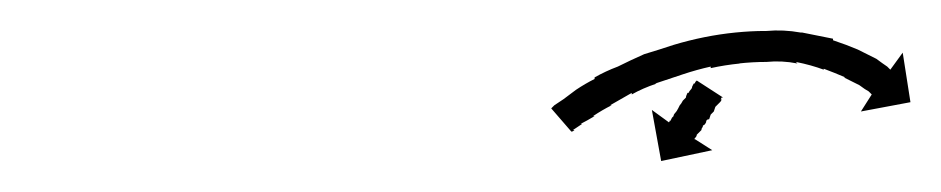

<svg xmlns="http://www.w3.org/2000/svg" viewBox="-20 -607 608 124"><path d="M446 -544Q445 -542 446 -543Q446 -542 445 -541Q445 -541 444 -540Q443 -539 442 -538Q441 -535 441 -535Q441 -535 440.5 -534.5Q440 -534 439 -533Q439 -533 438 -530Q437 -530 436.5 -529.5Q436 -529 436 -528Q435 -526 434 -526Q434 -525 433.5 -524.5Q433 -524 433 -523Q432 -522 431 -521Q431 -521 430 -520Q430 -519 429 -518Q428 -517 429 -517Q429 -517 429 -517L440 -510L407 -503L401 -536L412 -528Q413 -529 412 -529Q412 -529 413 -529Q413 -529 414 -531Q413 -530 415 -532Q415 -533 416 -534Q417 -535 418 -537Q418 -537 419 -539Q420 -540 421 -542Q421 -542 423 -544Q423 -545 424 -547Q425 -547 425 -547.5Q425 -548 426 -549Q427 -550 427 -551Q427 -551 428 -553Q429 -553 429 -554Q430 -555 430 -555Q430 -554 430 -555L447 -544Q447 -544 446 -544ZM338 -539Q338 -539 338 -539Q338 -539 338 -539Q338 -539 338 -539Q338 -539 338 -539Q341 -541 344 -543Q344 -543 344 -543Q344 -543 344 -543Q344 -543 344 -543Q344 -543 344 -543Q348 -546 352 -549Q352 -549 352 -549Q352 -549 352 -549Q352 -549 352 -549Q352 -549 352 -549Q358 -553 364 -556Q364 -556 364 -556Q364 -556 364 -556Q364 -557 364 -557Q364 -557 364 -557Q371 -561 379 -564Q379 -564 379 -564Q379 -564 379 -564Q379 -564 379 -564Q379 -564 379 -564Q387 -568 396 -572Q396 -572 396 -572Q396 -572 396 -572Q396 -572 396 -572Q396 -572 396 -572Q406 -575 415 -578Q415 -578 415 -578Q415 -578 415 -578Q415 -578 415 -578Q415 -578 415 -578Q425 -581 435 -583Q435 -583 435 -583Q435 -583 435 -583Q435 -583 435 -583Q435 -583 435 -583Q445 -585 455 -586Q455 -586 455 -586Q455 -586 455 -586Q455 -586 455 -586Q455 -586 455 -586Q465 -587 474 -587Q474 -587 474.5 -587Q475 -587 475 -587Q475 -587 475 -587Q475 -587 475 -587Q486 -588 497 -586Q497 -586 497 -586Q497 -586 497 -586Q497 -586 497.5 -586Q498 -586 498 -586Q508 -584 518 -582Q518 -582 518 -582Q518 -582 518 -582Q518 -581 518 -581Q518 -581 518 -581Q527 -578 534 -575Q534 -575 534 -575Q534 -575 534 -575Q534 -575 534 -575Q534 -575 534 -575Q540 -572 546 -569Q546 -569 546 -569Q546 -569 546 -569Q546 -569 546 -569Q546 -569 546 -569Q550 -566 553 -564Q553 -564 553 -564Q553 -564 553 -564Q553 -564 553 -564Q553 -564 553 -564Q554 -563 555 -562L563 -573L568 -541L536 -535L543 -546Q542 -547 541 -548Q541 -548 541 -548Q541 -548 541 -548Q541 -548 541 -548Q541 -548 541 -548Q539 -549 535 -552Q535 -552 535 -552Q535 -552 535 -552Q535 -552 535 -552Q535 -552 535 -552Q531 -554 525 -557Q525 -557 525 -557Q525 -557 525 -557Q525 -557 525.5 -557Q526 -557 526 -557Q519 -560 511 -563Q511 -563 511.5 -563Q512 -563 512 -563Q512 -562 512 -562Q512 -562 512 -562Q504 -565 494 -567Q494 -567 494 -567Q494 -567 494 -567Q495 -566 495 -566Q495 -566 495 -566Q485 -568 475 -567Q475 -567 475 -567Q475 -567 475 -567Q475 -567 475 -567Q475 -567 475 -567Q466 -567 457 -566Q457 -566 457 -566Q457 -566 457 -566Q457 -566 457.5 -566Q458 -566 458 -566Q448 -565 439 -563Q439 -563 439 -563Q439 -563 439 -563Q439 -563 439 -563.5Q439 -564 439 -564Q430 -562 421 -559Q421 -559 421 -559Q421 -559 421 -559Q421 -559 421 -559Q421 -559 421 -559Q412 -556 403 -553Q403 -553 403 -553Q403 -553 404 -553Q404 -553 404 -553Q404 -553 404 -553Q395 -550 388 -546Q388 -546 388 -546Q388 -546 388 -546Q388 -546 388 -546.5Q388 -547 388 -547Q381 -543 374 -539Q374 -539 374 -539Q374 -539 374 -539Q374 -539 374.5 -539Q375 -539 375 -539Q369 -536 363 -532Q363 -532 363.5 -532Q364 -532 364 -532Q364 -532 364 -532Q364 -532 364 -532Q359 -529 355 -527Q355 -527 355 -527Q355 -527 356 -527Q356 -527 356 -527Q356 -527 356 -527Q353 -525 350 -523Q350 -523 350.5 -523Q351 -523 351 -523Q351 -523 351 -523Q351 -523 351 -523Q350 -522 349 -522L336 -537Q337 -538 338 -539Z"/></svg>

Font: FRB American Cursive Just Arrows Black
Style: Bold Italic
Weight: 900
Italic angle: -25°
Version: Version 2.0;Modular Font Editor K font №1